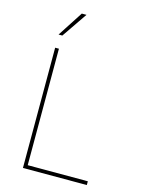

<svg xmlns="http://www.w3.org/2000/svg" viewBox="-139 -1041 840 1122"><g transform="rotate(15 281.0 -480.0)"><path d="M113.6 0V-727.3H136.4V-22.7H500V0ZM112.9 -806.8 212.4 -960.2H240.8L135.7 -806.8Z"/></g></svg>

Font: Inter P Thin
Style: Regular
Weight: 100
Designer: Rasmus Andersson
Foundry: rsms
Version: Version 3.018;git-588b23468